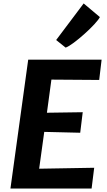

<svg xmlns="http://www.w3.org/2000/svg" viewBox="-20 -1093 618 1113"><path d="M40.5 0 143.5 -747H569L555 -629.5L278 -631.5L252 -439.5L459.5 -442.5L445 -323.5L236.5 -328.5L207 -115L526 -120.5L511 0ZM360.5 -817 305.5 -861 465 -1073 559 -994Q551.5 -979 526.8 -952.2Q502 -925.5 470 -896.8Q438 -868 408.2 -845.8Q378.5 -823.5 360.5 -817Z"/></svg>

Font: Merriweather Sans Italic
Style: Bold
Weight: 700
Italic angle: -7.5°
Designer: Eben Sorkin
Foundry: Eben Sorkin
Version: Version 1.008; ttfautohint (v1.7.19-72a1) -l 8 -r 50 -G 200 